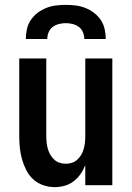

<svg xmlns="http://www.w3.org/2000/svg" viewBox="-20 -760 540 788"><path d="M204 8Q180 8 157 0Q134 -8 116.5 -24Q99 -40 88 -61.5Q77 -83 70.5 -106Q64 -129 61.5 -152.5Q59 -176 59 -200V-520H170V-200Q170 -187 171.5 -174Q173 -161 176.5 -148.5Q180 -136 186.5 -125Q193 -114 202.5 -105Q212 -96 224.5 -92Q237 -88 250 -88Q263 -88 275.5 -92Q288 -96 297.5 -105Q307 -114 313.5 -125Q320 -136 323.5 -148.5Q327 -161 328.5 -174Q330 -187 330 -200V-520H441V0H330V-82Q322 -62 310 -45Q298 -28 281.5 -15.5Q265 -3 245 2.5Q225 8 204 8ZM86 -600Q86 -620 90.5 -640.5Q95 -661 106.5 -678Q118 -695 134.5 -707.5Q151 -720 170 -727.5Q189 -735 209.5 -737.5Q230 -740 250 -740Q270 -740 290.5 -737.5Q311 -735 330 -727.5Q349 -720 365.5 -707.5Q382 -695 393.5 -678Q405 -661 409.5 -640.5Q414 -620 414 -600H326Q326 -614 320.5 -627.5Q315 -641 303.5 -649.5Q292 -658 278 -661.5Q264 -665 250 -665Q236 -665 222 -661.5Q208 -658 196.5 -649.5Q185 -641 179.5 -627.5Q174 -614 174 -600Z"/></svg>

Font: Iosevka Custom
Style: Bold
Weight: 700
Monospace: yes
Designer: Belleve Invis
Foundry: Belleve Invis
Version: Version 30.3.3; ttfautohint (v1.8.3)